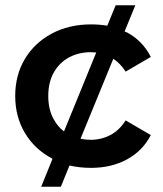

<svg xmlns="http://www.w3.org/2000/svg" viewBox="-20 -633 621 732"><path d="M327 7Q284 7 245 -2L212 79H137L180 -27Q179 -28 178 -29Q112 -64 75 -126Q38 -188 38 -267Q38 -347 75 -408.5Q112 -470 177.5 -505Q243 -540 327 -540Q360 -540 389 -535L421 -613H496L455 -513Q460 -511 465 -509Q524 -477 555 -416L459 -360Q439 -391 412 -409L287 -104Q306 -100 326 -100Q366 -100 400.5 -118Q435 -136 459 -174L555 -118Q524 -58 464.5 -25.5Q405 7 327 7ZM224 -132 347 -433Q337 -434 326 -434Q280 -434 243 -414Q206 -394 185 -356.5Q164 -319 164 -267Q164 -215 185 -178Q200 -150 224 -132Z"/></svg>

Font: Montserrat Thin SemiBold
Style: Regular
Weight: 600
Version: Version 9.000